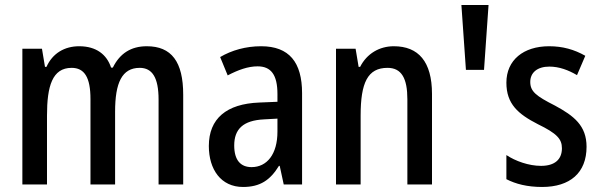

<svg xmlns="http://www.w3.org/2000/svg" viewBox="-20 -734 2388 764"><path d="M564 -550C502 -550 457 -522 429 -465H422C405 -517 363 -550 295 -550C237 -550 189 -522 165 -468H159L147 -540H69V0H167V-274C167 -391 188 -464 265 -464C316 -464 340 -426 340 -340V0H438V-290C438 -404 465 -464 536 -464C586 -464 611 -425 611 -338V0H709V-357C709 -489 662 -550 564 -550Z M1019 -550C958 -550 902 -534 856 -507L886 -434C928 -456 967 -470 1005 -470C1058 -470 1084 -437 1084 -360V-329L1012 -326C881 -321 811 -262 811 -153C811 -60 859 10 947 10C1015 10 1055 -17 1090 -74H1093L1109 0H1182V-363C1182 -486 1131 -550 1019 -550ZM1031 -259 1084 -262V-210C1084 -120 1042 -69 981 -69C938 -69 912 -96 912 -155C912 -220 947 -255 1031 -259Z M1547 -550C1490 -550 1440 -521 1413 -468H1407L1395 -540H1317V0H1415V-274C1415 -405 1443 -464 1522 -464C1578 -464 1601 -422 1601 -339V0H1699V-360C1699 -489 1645 -550 1547 -550Z M1924 -714H1816L1834 -456H1906Z M2314 -150C2314 -234 2264 -273 2188 -314C2113 -352 2090 -370 2090 -408C2090 -445 2118 -469 2166 -469C2205 -469 2242 -455 2276 -435L2309 -512C2265 -537 2219 -550 2165 -550C2063 -550 1995 -495 1995 -405C1995 -320 2042 -280 2120 -240C2196 -203 2216 -181 2216 -144C2216 -100 2188 -74 2133 -74C2084 -74 2031 -93 1995 -117V-21C2032 -2 2078 10 2137 10C2248 10 2314 -46 2314 -150Z"/></svg>

Font: Noto Sans Arabic Cond Med
Style: Regular
Weight: 500
Width: 3
Designer: Monotype Design Team, Nadine Chahine, Nizar Qandah and Khaled Hosny
Foundry: Monotype Imaging Inc.
Version: Version 2.012